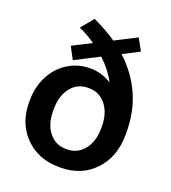

<svg xmlns="http://www.w3.org/2000/svg" viewBox="-139 -860 864 971"><g transform="rotate(20 293.0 -374.0)"><path d="M170.9 -522.9 136.2 -587.9 236.8 -639.2Q200.2 -666 147.9 -689.9L203.1 -756.8Q275.9 -723.6 329.1 -686L444.8 -745.1L480 -681.2L392.1 -636.2Q550.8 -489.3 550.8 -274.9V-261.2Q550.8 -139.6 480 -65.4Q409.2 8.8 296.9 8.8H290Q178.2 8.8 107.2 -62.5Q36.1 -133.8 36.1 -246.1V-258.8Q36.1 -332 67.4 -390.9Q98.6 -449.7 151.4 -481.9Q204.1 -514.2 267.1 -514.2H273.9Q330.6 -514.2 384.8 -480Q352.1 -541 299.8 -588.9ZM292 -88.9H295.9Q353 -88.9 388.4 -133.1Q423.8 -177.2 423.8 -249V-256.8Q423.8 -329.6 388.4 -373.8Q353 -418 295.9 -418H292Q234.9 -418 200 -373.8Q165 -329.6 165 -256.8V-249Q165 -176.8 200 -132.8Q234.9 -88.9 292 -88.9Z"/></g></svg>

Font: Fixel Text SemiBold
Style: Regular
Weight: 600
Width: 4
Designer: AlfaBravo + MacPaw
Foundry: Kyrylo Tkachov, Marchela Mozhyna, Serhii Makarenko, Maria Weinstein, Zakhar Kryvoshyya
Version: Version 1.211